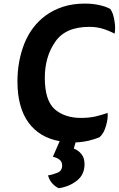

<svg xmlns="http://www.w3.org/2000/svg" viewBox="-20 -754 648 1048"><path d="M567.4 -137.7Q537.1 -127 501 -118.2Q464.8 -110.4 421.9 -110.4Q334 -110.4 279.3 -157.2Q224.6 -205.1 224.6 -329.1Q224.6 -444.3 281.2 -525.4Q336.9 -607.4 466.8 -607.4Q508.8 -607.4 542 -596.7Q574.2 -586.9 605.5 -570.3Q608.4 -585 608.4 -602.5Q608.4 -621.1 604.5 -641.6Q598.6 -681.6 582 -705.1Q554.7 -719.7 520.5 -726.6Q485.4 -734.4 443.4 -734.4Q377 -734.4 323.2 -716.8Q269.5 -699.2 227.5 -668Q150.4 -610.4 112.3 -514.6Q75.2 -418.9 75.2 -309.6Q75.2 -168.9 134.8 -85.9Q195.3 -2.9 305.7 16.6Q293.9 44.9 268.6 101.6Q291 106.4 305.7 118.2Q319.3 129.9 319.3 149.4Q319.3 178.7 292 189.5Q265.6 200.2 242.2 203.1Q248 226.6 263.7 245.1Q279.3 263.7 300.8 273.4Q358.4 264.6 399.4 232.4Q441.4 199.2 441.4 142.6Q441.4 107.4 424.8 87.9Q409.2 67.4 382.8 56.6Q386.7 45.9 392.6 23.4Q432.6 21.5 464.8 13.7Q497.1 5.9 523.4 -4.9Q547.9 -27.3 558.6 -67.4Q570.3 -107.4 567.4 -137.7Z"/></svg>

Font: cl
Style: Bold Italic
Weight: 400
Designer: Mitja Miklavcic
Version: Version 7.504; 2011; Build 1022